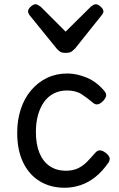

<svg xmlns="http://www.w3.org/2000/svg" viewBox="-20 -865 561 904"><path d="M284 19Q218 19 167.5 -11.5Q117 -42 89 -100Q61 -158 61 -240Q61 -300 78 -351.5Q95 -403 127 -440.5Q159 -478 202 -498.5Q245 -519 298 -519Q340 -519 387 -500Q434 -481 471 -437Q482 -424 479.5 -413Q477 -402 466 -390Q453 -377 441.5 -374Q430 -371 418 -381Q391 -404 364 -421.5Q337 -439 295 -439Q261 -439 233.5 -425Q206 -411 187.5 -385Q169 -359 159 -323.5Q149 -288 149 -244Q149 -186 165.5 -145.5Q182 -105 213 -83.5Q244 -62 288 -61Q323 -61 347 -72.5Q371 -84 390 -103.5Q409 -123 428 -145Q439 -158 451.5 -157Q464 -156 478 -145Q492 -134 495.5 -123.5Q499 -113 491 -100Q463 -59 430 -32.5Q397 -6 360 6.5Q323 19 284 19ZM432 -845Q441 -845 454 -833.5Q467 -822 467 -811Q467 -809 466 -805.5Q465 -802 460 -795L333 -636Q327 -630 318 -623Q309 -616 289 -616Q270 -616 261 -623Q252 -630 247 -636L118 -795Q114 -802 113 -805.5Q112 -809 112 -811Q112 -822 124.5 -833.5Q137 -845 147 -845Q153 -845 159 -841.5Q165 -838 172 -833L289 -716L407 -833Q413 -838 419 -841.5Q425 -845 432 -845Z"/></svg>

Font: Playwrite PE
Style: Regular
Weight: 400
Designer: Veronika Burian, José Scaglione
Foundry: TypeTogether
Version: Version 1.002